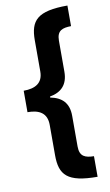

<svg xmlns="http://www.w3.org/2000/svg" viewBox="-107 -884 631 1102"><g transform="rotate(-10 209.0 -333.0)"><path d="M37 -394V-269C106 -269 150 -244 150 -175V2C150 117 193 166 369 166V46C320 45 286 35 286 -25V-204C286 -278 248 -316 180 -329V-335C247 -347 286 -386 286 -461V-642C286 -702 320 -711 369 -712V-832C193 -832 150 -783 150 -668V-486C150 -420 106 -394 37 -394Z"/></g></svg>

Font: Noto Sans Gurmukhi UI SemiCondensed ExtraBold
Style: Regular
Weight: 800
Width: 4
Designer: Jelle Bosma - Monotype Design Team
Foundry: Monotype Imaging Inc.
Version: Version 2.004